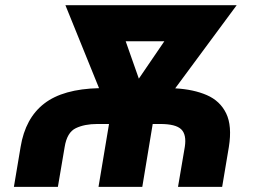

<svg xmlns="http://www.w3.org/2000/svg" viewBox="-20 -732 1016 752"><path d="M206.7 0H34.4L60.7 -156.6Q79.2 -269.2 153.1 -326.3Q226.9 -383.5 367.9 -386.7L236.2 -711.6H907L666.2 -386Q737.6 -382.1 789.8 -359.6Q842 -337 865.8 -288Q889.6 -239 876.4 -156.6L850.1 0H677.2L703.8 -156.6Q711.3 -204.9 689.6 -225.7Q668 -246.4 607.6 -246.4H578.1L537.3 0H365.8L407 -246.4H361.2Q311.1 -246.4 276.8 -229.9Q242.5 -213.4 233.3 -156.6ZM523.8 -424 623.6 -570.3H472.3Z"/></svg>

Font: Inter UI Extra Bold
Style: Italic
Weight: 800
Italic angle: 9.39999°
Designer: Rasmus Andersson
Foundry: rsms
Version: 3.2;8d6f07862